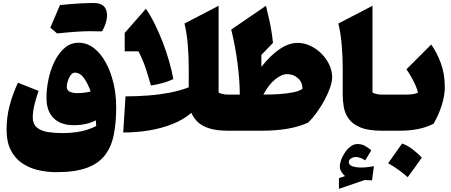

<svg xmlns="http://www.w3.org/2000/svg" viewBox="-20 -864 2983 1269"><path d="M748 -155.3Q748 -54.7 732.4 24.9Q716.8 104.5 674.8 160.2Q632.8 215.8 555.2 244.9Q477.5 273.9 354 273.9Q287.6 273.9 228 259.3Q168.5 244.6 122.3 211.9Q76.2 179.2 49.8 125.5Q23.4 71.8 23.4 -6.8Q23.4 -88.4 43 -163.8Q62.5 -239.3 98.6 -317.4L234.9 -263.2Q221.2 -223.1 209.7 -179.9Q198.2 -136.7 196.3 -90.8Q196.3 -43.5 224.4 -20.8Q252.4 2 297.1 8.8Q341.8 15.6 391.1 15.6Q453.6 15.6 508.8 5.4Q564 -4.9 615.7 -30.8Q615.2 -40 614.7 -49.1Q614.3 -58.1 613.3 -68.8Q586.4 -54.2 549.6 -45.4Q512.7 -36.6 466.3 -36.6Q382.3 -36.6 334.7 -82.8Q287.1 -128.9 287.1 -217.8Q287.1 -276.4 300.5 -340.1Q314 -403.8 340.8 -458.5Q367.7 -513.2 407.5 -547.4Q447.3 -581.5 500 -581.5Q555.2 -581.5 600.8 -546.1Q646.5 -510.7 679.4 -450.2Q712.4 -389.6 730.2 -313.5Q748 -237.3 748 -155.3ZM579.1 -259.3Q561 -311.5 535.2 -347.7Q509.3 -383.8 474.1 -383.8Q459.5 -383.8 447.5 -367.7Q435.5 -351.6 428.5 -329.8Q421.4 -308.1 421.4 -291Q421.4 -266.6 441.9 -257.6Q462.4 -248.5 490.7 -248.5Q513.7 -248.5 536.6 -251.5Q559.6 -254.4 579.1 -259.3ZM376.5 -830.6Q511.2 -844.2 599.4 -844.2Q687.5 -844.2 687.5 -761.2Q687.5 -717.3 655.3 -656.7Q633.8 -657.7 566.2 -657.7Q498.5 -657.7 357.4 -643.1Q330.1 -666.5 312.5 -681.2Q347.2 -763.2 376.5 -830.6Z M1424.8 -825.7V-252.4Q1450.7 -238.8 1487.3 -238.8H1487.8V0H1487.3Q1411.1 0 1362.3 -15.9Q1313.5 -31.7 1285.9 -58.6Q1258.3 -85.4 1245.1 -118.2Q1193.4 -73.7 1121.6 -44.9Q1049.8 -16.1 966.1 -2.2Q882.3 11.7 794.4 11.7L809.6 -227.1Q884.8 -227.1 960.2 -232.9Q1035.6 -238.8 1104.5 -252.2Q1173.3 -265.6 1227.5 -287.1V-410.6Q1227.5 -489.3 1221.2 -567.1Q1214.8 -645 1199.2 -708.5ZM944.3 -806.2Q975.6 -760.7 1003.9 -703.4Q1032.2 -646 1056.2 -583.3Q1080.1 -520.5 1097.9 -458.5Q1115.7 -396.5 1125.5 -341.3Q1091.3 -324.7 1053.5 -314.7Q1015.6 -304.7 977.5 -298.8Q961.9 -355 942.9 -412.6Q923.8 -470.2 895 -524.9H804.2V-646.5Z M1947.3 -580.6Q1990.2 -580.6 2030.8 -561.5Q2071.3 -542.5 2104 -510Q2136.7 -477.5 2156 -437Q2175.3 -396.5 2175.3 -354Q2175.3 -324.7 2161.9 -285.6Q2148.4 -246.6 2125.7 -204.1Q2103 -161.6 2075 -122.6Q2046.9 -83.5 2017.6 -54.2Q1902.3 0 1708.5 0H1487.8Q1476.1 0 1470.2 -8.3Q1464.4 -16.6 1464.4 -41V-197.8Q1464.4 -222.2 1470.2 -230.5Q1476.1 -238.8 1487.8 -238.8H1564.9Q1564.5 -337.4 1549.3 -450.7Q1534.2 -564 1508.3 -668.5L1737.8 -825.7Q1751 -772.9 1759.8 -732.2Q1768.6 -691.4 1774.4 -655.5Q1780.3 -619.6 1784.2 -580.6L1707.5 -501V-422.4Q1834 -580.6 1947.3 -580.6ZM1877 -374Q1840.3 -374 1796.9 -337.9Q1753.4 -301.8 1720.7 -238.8Q1777.3 -238.8 1829.8 -242.4Q1882.3 -246.1 1921.9 -254.6Q1961.4 -263.2 1979 -276.9Q1979 -320.8 1949.2 -347.4Q1919.4 -374 1877 -374Z M2285.6 207.5Q2285.6 227.5 2310.5 235.4Q2335.4 243.2 2369.1 243.2Q2388.2 243.2 2410.6 240.5Q2433.1 237.8 2451.2 234.4L2439 328.1L2390.6 325.7L2220.2 384.3V313.5L2260.3 299.8Q2245.1 286.1 2235.6 270Q2226.1 253.9 2226.1 234.4Q2226.1 216.3 2235.1 191.7Q2244.1 167 2260.3 143.3Q2276.4 119.6 2297.6 103.8Q2318.8 87.9 2343.3 87.9Q2367.7 87.9 2387.9 97.9Q2408.2 107.9 2434.1 129.4L2394 195.8Q2359.4 173.8 2331.5 173.8Q2316.4 173.8 2301 182.6Q2285.6 191.4 2285.6 207.5ZM2441.9 -825.7V-252.4Q2467.8 -238.8 2504.4 -238.8H2504.9V0H2504.4Q2413.6 0 2361.1 -22.2Q2308.6 -44.4 2283.7 -80.3Q2258.8 -116.2 2252 -158Q2245.1 -199.7 2245.1 -238.8V-410.6Q2245.1 -489.3 2238.5 -567.1Q2231.9 -645 2216.3 -708.5Z M2637.7 84.5Q2675.3 98.1 2708 123.5Q2740.7 148.9 2768.1 177.7Q2745.6 209.5 2722.4 241.7Q2699.2 273.9 2674.8 307.1Q2646.5 282.2 2614.7 259Q2583 235.8 2545.4 214.8Q2593.8 147.9 2637.7 84.5ZM2504.9 0Q2493.2 0 2487.3 -8.3Q2481.4 -16.6 2481.4 -41V-197.8Q2481.4 -222.2 2487.3 -230.5Q2493.2 -238.8 2504.9 -238.8H2661.1Q2686 -238.8 2704.8 -241.2Q2723.6 -243.7 2742.7 -251Q2733.4 -289.6 2711.2 -331.5Q2689 -373.5 2666.5 -406.2L2830.1 -569.8Q2866.2 -519.5 2893.1 -448Q2919.9 -376.5 2919.9 -287.1Q2919.9 -231.9 2899.4 -167.7Q2878.9 -103.5 2845.7 -46.4Q2799.8 -22.5 2743.9 -11.2Q2688 0 2622.1 0Z"/></svg>

Font: Pinar-FD Black
Style: Regular
Weight: 900
Designer: Amin Abedi
Version: Version 3.000